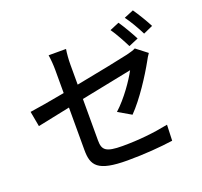

<svg xmlns="http://www.w3.org/2000/svg" viewBox="-148 -1018 1297 1233"><g transform="rotate(-20 500.0 -401.0)"><path d="M767 -805 703 -778C730 -740 762 -680 782 -640L848 -668C828 -707 792 -769 767 -805ZM881 -848 816 -821C844 -783 877 -726 898 -683L963 -712C945 -748 907 -811 881 -848ZM884 -556 809 -614C794 -606 772 -600 748 -594C704 -584 545 -551 385 -521V-660C385 -691 388 -732 393 -762H274C279 -732 282 -691 282 -660V-501C179 -482 87 -466 41 -460L60 -356L282 -402V-112C282 -5 315 46 520 46C637 46 746 37 832 25L836 -83C736 -63 634 -52 522 -52C407 -52 385 -74 385 -140V-423L733 -493C703 -436 634 -335 562 -270L650 -219C726 -296 810 -427 856 -510C863 -524 875 -544 884 -556Z"/></g></svg>

Font: Noto Sans CJK SC Medium
Style: Regular
Weight: 500
Designer: Ryoko NISHIZUKA 西塚涼子 (kana, bopomofo & ideographs); Paul D. Hunt (Latin, Greek & Cyrillic); Sandoll Communications 산돌커뮤니
Foundry: Adobe
Version: Version 2.004;hotconv 1.0.118;makeotfexe 2.5.65603